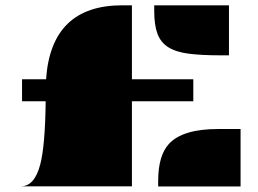

<svg xmlns="http://www.w3.org/2000/svg" viewBox="-20 -689 955 710"><path d="M550.3 -669.4H826.7V-484.4H794.9Q724.6 -484.4 677.5 -490.5Q630.4 -496.6 602.3 -514.4Q574.2 -532.2 562.3 -564.2Q550.3 -596.2 550.3 -648.4ZM150.4 -396Q168.9 -669.4 432.1 -669.4H467.8V-396H694.8V-314.5H467.8V0H57.1Q107.9 0 128.9 -81.1Q147 -150.9 148.9 -314.5H61.5V-396ZM564.9 -19.5Q564.9 -113.3 604.5 -156.7Q655.3 -211.9 786.1 -211.9H869.6V0.5H564.9Z"/></svg>

Font: Plaster
Style: Regular
Weight: 400
Designer: Eben Sorkin
Foundry: Eben Sorkin
Version: Version 1.007